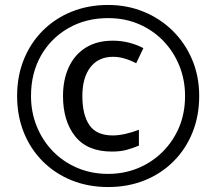

<svg xmlns="http://www.w3.org/2000/svg" viewBox="-20 -744 872 774"><path d="M416 10Q336 10 269 -17Q202 -44 152.5 -93.5Q103 -143 76 -210Q49 -277 49 -357Q49 -437 76 -504Q103 -571 152.5 -620.5Q202 -670 269 -697Q336 -724 416 -724Q492 -724 558.5 -697Q625 -670 675.5 -620.5Q726 -571 754.5 -504Q783 -437 783 -357Q783 -277 756 -210Q729 -143 679.5 -93.5Q630 -44 563 -17Q496 10 416 10ZM416 -43Q480 -43 536 -66Q592 -89 635 -131.5Q678 -174 702 -231Q726 -288 726 -357Q726 -422 703 -479Q680 -536 638.5 -579Q597 -622 540.5 -646.5Q484 -671 416 -671Q326 -671 255.5 -630.5Q185 -590 145 -519.5Q105 -449 105 -357Q105 -292 128 -235Q151 -178 192.5 -135Q234 -92 291 -67.5Q348 -43 416 -43ZM431 -133Q332 -133 283 -194.5Q234 -256 234 -357Q234 -422 257 -472.5Q280 -523 325 -551.5Q370 -580 435 -580Q500 -580 558 -550L529 -489Q479 -515 436 -515Q377 -515 344.5 -473Q312 -431 312 -357Q312 -281 340.5 -239.5Q369 -198 435 -198Q458 -198 486.5 -204.5Q515 -211 540 -221V-157Q516 -147 491 -140Q466 -133 431 -133Z"/></svg>

Font: Noto Sans NKo
Style: Regular
Weight: 400
Designer: Monotype Design Team
Foundry: Monotype Imaging Inc.
Version: Version 2.003; ttfautohint (v1.8.4.7-5d5b)